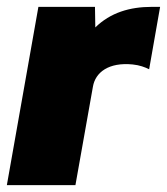

<svg xmlns="http://www.w3.org/2000/svg" viewBox="-26 -540 487 560"><path d="M-6 0H194L245 -287C252 -329 291 -359 361 -352C381 -350 397 -344 409 -338L441 -520H417C352 -520 296 -503 252 -460L251 -520H86Z"/></svg>

Font: Fixel Text 20240404 Black
Style: Italic
Weight: 900
Width: 4
Italic angle: -10°
Designer: AlfaBravo + MacPaw
Foundry: Kyrylo Tkachov, Marchela Mozhyna, Serhii Makarenko, Maria Weinstein, Zakhar Kryvoshyya
Version: Version 1.211;Glyphs 3.2 (3225)